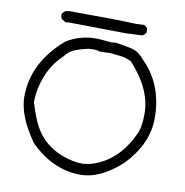

<svg xmlns="http://www.w3.org/2000/svg" viewBox="-87 -897 936 973"><g transform="rotate(10 380.5 -410.5)"><path d="M494 -753 198 -757 182 -755 161 -768Q155 -776 155 -792Q157 -798 163.5 -804Q170 -810 175 -811L194 -814Q422 -814 537 -809L576 -811Q581 -810 587.5 -804Q594 -798 596 -792V-777Q591 -763 576 -757ZM392 -64Q424 -67 441 -73Q570 -114 638 -259Q657 -293 657 -367Q657 -494 543 -617Q518 -631 489.5 -634.5Q461 -638 432 -641Q410 -639 376 -639Q367 -644 354 -644L320 -643Q287 -636 255.5 -624.5Q224 -613 201 -582Q147 -531 121 -462.5Q95 -394 95 -329Q109 -280 129.5 -233Q150 -186 185 -149Q230 -106 286 -85Q342 -64 392 -64ZM391 -7Q248 -7 131 -124Q42 -249 42 -349Q42 -521 195 -656Q263 -701 352 -701Q368 -701 427 -695L451 -697Q490 -692 530 -683.5Q570 -675 599 -639Q712 -529 712 -354Q712 -220 597 -103Q490 -7 391 -7Z"/></g></svg>

Font: Yozai
Style: Regular
Weight: 400
Designer: LXGW / Y.OzVox
Foundry: LXGW / Y.OzVox
Version: Version 0.861;October 22, 2024